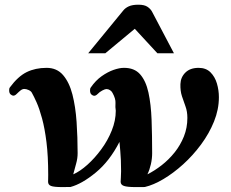

<svg xmlns="http://www.w3.org/2000/svg" viewBox="-20 -781 974 809"><path d="M242.2 7.3Q207 7.3 194.8 2.4Q182.6 -2.4 182.6 -15.1Q182.6 -19.5 182.9 -27.3Q183.1 -35.2 183.1 -44.4Q183.1 -123.5 175.8 -182.1Q168.5 -240.7 157.2 -282Q146 -323.2 134.3 -349.4Q122.6 -375.5 114.3 -390.1Q110.8 -397 100.8 -401.6Q90.8 -406.2 82.5 -406.2Q74.7 -406.2 67.1 -400.4Q59.6 -394.5 49.8 -384.8Q43 -377.9 36.1 -377.9Q31.2 -377.9 24.9 -383.1Q18.6 -388.2 18.6 -400.4Q18.6 -403.3 19 -406.5Q19.5 -409.7 21.5 -412.6Q55.7 -459 92.3 -477.1Q128.9 -495.1 176.3 -495.1Q219.7 -495.1 245.8 -464.6Q272 -434.1 285.2 -382.8Q298.3 -331.5 302.7 -267.3Q307.1 -203.1 307.1 -135.7Q307.1 -113.3 300.8 -91.6Q294.4 -69.8 288.6 -46.4Q317.4 -59.1 348.4 -86.9Q379.4 -114.7 406.7 -151.9Q434.1 -189 450.9 -231Q467.8 -272.9 467.8 -314.5Q465.3 -329.1 466.6 -346.9Q467.8 -364.7 454.1 -389.6Q450.7 -396.5 443.6 -401.1Q436.5 -405.8 428.2 -405.8Q422.9 -405.8 411.1 -399.7Q399.4 -393.6 390.6 -384.3Q383.8 -377.4 376.5 -377.4Q371.6 -377.4 365.5 -382.6Q359.4 -387.7 359.4 -399.9Q359.4 -402.8 359.9 -406.2Q360.4 -409.7 362.3 -412.1Q382.8 -441.9 408.4 -460Q434.1 -478 458.7 -486.6Q483.4 -495.1 501.5 -495.1Q545.9 -495.6 570.3 -468Q594.7 -440.4 605.5 -391.1Q616.2 -341.8 618.7 -276.4Q621.1 -210.9 621.1 -135.7Q621.1 -112.3 615.7 -88.9Q610.4 -65.4 601.1 -46.4Q631.3 -61.5 661.4 -85Q691.4 -108.4 715.8 -138.9Q740.2 -169.4 754.9 -206.1Q769.5 -242.7 769.5 -284.2Q769.5 -311 761.7 -332.3Q753.9 -353.5 746.6 -375.7Q739.3 -397.9 740.2 -426.8Q741.2 -455.6 761.2 -475.3Q781.2 -495.1 816.9 -495.1Q848.1 -495.1 866.9 -476.3Q885.7 -457.5 894 -429.2Q902.3 -400.9 902.3 -371.6Q902.3 -319.8 881.8 -269Q861.3 -218.3 827.1 -172.1Q793 -126 751.7 -88.6Q710.4 -51.3 668.5 -26.4Q626.5 -1.5 590.8 6.8Q589.4 7.3 582.5 7.3Q575.7 7.3 551.3 7.3Q516.1 7.3 502.2 2.4Q488.3 -2.4 488.3 -15.1Q488.3 -19.5 489.3 -33.4Q490.2 -47.4 490.2 -59.6Q490.2 -85.9 489.3 -106.2Q488.3 -126.5 486.8 -144.8Q485.4 -163.1 483.4 -183.1Q441.9 -102.1 383.8 -54.2Q325.7 -6.3 277.3 6.8Q275.9 7.3 242.2 7.3ZM351.6 -556.6 499 -736.3Q507.8 -747.6 522.9 -754.4Q538.1 -761.2 563 -761.2Q588.4 -761.2 601.3 -752.4Q614.3 -743.7 620.6 -731.9L712.9 -556.6H643.1L547.9 -659.7L423.8 -556.6Z"/></svg>

Font: Gelasio
Style: Bold Italic
Weight: 700
Italic angle: -8.5°
Designer: Eben Sorkin
Foundry: Eben Sorkin
Version: Version 1.008